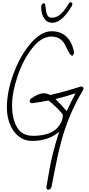

<svg xmlns="http://www.w3.org/2000/svg" viewBox="-20 -1234 785 1702"><path d="M391 427Q422 236 444.5 144.5Q467 53 504 -67Q413 15 266 15Q194 15 143.5 -27Q93 -69 67 -136Q41 -203 41 -279Q41 -423 100.5 -583Q160 -743 252.5 -850Q345 -957 437 -957Q520 -957 570.5 -907.5Q621 -858 636 -770Q632 -740 620 -740Q610 -740 595.5 -762Q581 -784 567 -816Q528 -910 437 -910Q347 -910 266 -807.5Q185 -705 136 -559.5Q87 -414 87 -300Q87 -181 131 -105.5Q175 -30 273 -30Q446 -30 509 -126Q525 -150 531 -171Q537 -192 537 -215Q532 -229 489 -273Q446 -317 409 -343Q345 -330 263 -319Q243 -321 243 -337Q243 -350 255 -360Q320 -407 368 -407Q397 -407 424 -392Q546 -419 696 -467Q720 -467 720 -450Q720 -444 716 -435Q587 -222 522 24Q501 102 489 159.5Q477 217 458 312L437 420Q436 431 426.5 439.5Q417 448 409 448Q393 448 391 427ZM650 -407Q560 -377 472 -356Q495 -334 525 -301Q555 -268 571 -249Q587 -284 613.5 -337Q640 -390 650 -407ZM345 -1174Q345 -1186 352 -1195.5Q359 -1205 368 -1205Q376 -1205 380 -1195Q383 -1181 385 -1162L388 -1141Q395 -1077 438 -1077Q484 -1077 519 -1109.5Q554 -1142 592 -1206Q598 -1214 608 -1214Q621 -1214 621 -1197Q621 -1189 618 -1183Q577 -1113 533 -1072.5Q489 -1032 444 -1032Q398 -1032 371.5 -1071Q345 -1110 345 -1174Z"/></svg>

Font: Bad Script
Style: Regular
Weight: 400
Italic angle: -10°
Designer: Roman Shchyukin (Gaslight Type Foundry), Cyreal (Charset Expansion)
Foundry: Gaslight
Version: Version 2.000